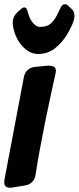

<svg xmlns="http://www.w3.org/2000/svg" viewBox="-55 -886 372 907"><path d="M5 -779Q5 -806 25 -826L31 -832Q35 -836 37 -837L45 -844Q52 -851 61 -851Q71 -851 76 -831Q78 -821 83 -808Q88 -795 95.5 -784.5Q103 -774 112.5 -766.5Q122 -759 134 -759Q165 -759 182 -772.5Q199 -786 213 -812L232 -851Q240 -866 251 -866Q260 -866 267 -859L268 -858Q272 -854 275.5 -851Q279 -848 282 -845Q292 -836 294.5 -826Q297 -816 297 -810Q297 -799 291 -782Q285 -765 277 -751L269 -735Q244 -690 208 -660.5Q172 -631 126 -631Q99 -631 77.5 -645Q56 -659 40 -681Q24 -703 15 -729Q6 -755 5 -779ZM173 -576Q187 -576 198 -571.5Q209 -567 209 -550Q209 -547 207 -537Q199 -501 186 -442Q173 -383 159.5 -316Q146 -249 133.5 -181.5Q121 -114 113 -61Q111 -41 97.5 -27Q84 -13 64 -10L2 0Q-1 1 -7 1Q-35 1 -35 -26Q-35 -33 -34 -37L58 -523Q62 -543 76 -555.5Q90 -568 110 -570Z"/></svg>

Font: Bangerz 2
Style: Regular
Weight: 400
Designer: vernon adams
Foundry: Vernon Adams
Version: Version 2.10;December 28, 2023;FontCreator 13.0.0.2683 64-bi